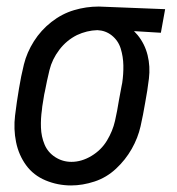

<svg xmlns="http://www.w3.org/2000/svg" viewBox="-20 -558 540 586"><path d="M197 8Q156 8 119 -7.5Q82 -23 59.5 -54Q37 -85 29 -124.5Q21 -164 26 -205.5Q31 -247 38 -288Q44 -325 53 -361.5Q62 -398 83.5 -432Q105 -466 137 -491Q169 -516 206 -527Q243 -538 281 -538H282L484 -530L471 -458L389 -463Q395 -457 400 -451Q422 -424 430.5 -389.5Q439 -355 434.5 -318Q430 -281 423 -244Q417 -208 409 -172.5Q401 -137 382 -103.5Q363 -70 334 -43Q305 -16 268.5 -4Q232 8 197 8ZM198 -64Q229 -64 259 -82Q289 -100 306.5 -129Q324 -158 331 -189Q338 -220 343 -252Q347 -273 351 -295L353 -305Q357 -332 356.5 -358.5Q356 -385 348.5 -409.5Q341 -434 321 -450Q302 -465 277 -466Q245 -465 215 -451Q183 -435 161 -406Q139 -377 131 -344Q123 -311 117 -279L115 -270Q112 -251 109 -233L108 -223Q104 -196 105 -168.5Q106 -141 116 -117Q126 -93 148.5 -78.5Q171 -64 198 -64Z"/></svg>

Font: Iosevka SS08
Style: Italic
Weight: 400
Italic angle: -10°
Monospace: yes
Designer: Belleve Invis
Foundry: Belleve Invis
Version: 2.1.0; ttfautohint (v1.8.2)